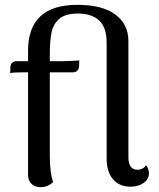

<svg xmlns="http://www.w3.org/2000/svg" viewBox="-20 -762 658 794"><path d="M596 -45Q596 -21 574 -5.5Q552 10 520 10Q473 10 447 -21Q421 -52 421 -107V-585Q421 -649 390 -677.5Q359 -706 302 -706Q250 -706 225 -684Q200 -662 193 -627.5Q186 -593 186 -536V-509H239Q252 -509 273 -510Q294 -511 308 -512L307 -488Q306 -476 299.5 -469.5Q293 -463 282 -463H186V-120Q186 -46 200 -9Q177 12 148 12Q125 12 110.5 -1.5Q96 -15 96 -38V-463H82Q41 -463 22 -460L23 -485Q24 -497 31 -503Q38 -509 48 -509H96V-552Q96 -742 300 -742Q403 -742 457 -702Q511 -662 511 -592V-113Q511 -60 548 -60Q559 -60 569 -65Q579 -70 584 -79Q596 -63 596 -45Z"/></svg>

Font: Arima Madurai Medium
Style: Regular
Weight: 500
Designer: Joana Correia and Natanael Gama
Foundry: NDISCOVER
Version: Version 1.020